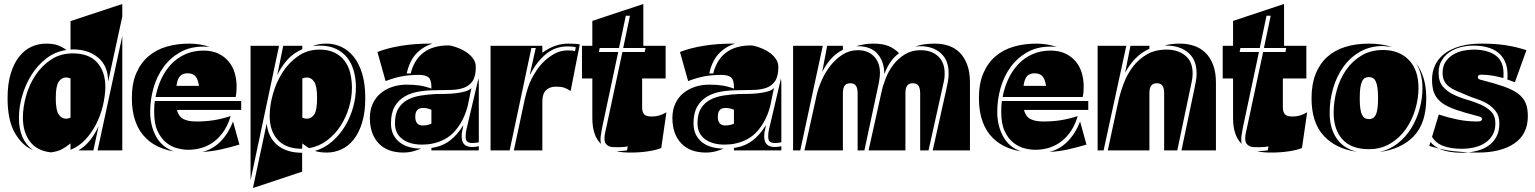

<svg xmlns="http://www.w3.org/2000/svg" viewBox="-20 -755 7708 964"><path d="M509 -317Q508 -272 496.5 -224Q485 -176 463 -132.5Q441 -89 409 -54.5Q377 -20 334 -3V-35Q312 -17 290.5 -5.5Q269 6 235 10Q165 2 130 -45Q95 -92 95 -164Q95 -217 111 -274Q127 -331 159 -378.5Q191 -426 237.5 -456.5Q284 -487 346 -487Q427 -487 468 -441Q509 -395 509 -317ZM334 -649 594 -735V-672L523 -345Q523 -423 473.5 -465Q424 -507 346 -507Q343 -507 340 -506.5Q337 -506 334 -506ZM138 -5Q87 -29 52.5 -91.5Q18 -154 18 -262Q18 -334 34 -386Q50 -438 77 -471.5Q104 -505 138.5 -520.5Q173 -536 211 -536Q248 -536 270.5 -527.5Q293 -519 314 -504Q257 -496 212.5 -461.5Q168 -427 137.5 -378Q107 -329 91 -272.5Q75 -216 75 -164Q75 -52 145 -2ZM470 0 594 -574V0ZM334 -361Q324 -366 311 -366Q289 -366 274.5 -344.5Q260 -323 260 -262Q260 -202 274.5 -180.5Q289 -159 311 -159Q324 -159 334 -164ZM475 -122 449 0H374Q409 -21 433.5 -52.5Q458 -84 475 -122Z M761 -268Q770 -316 789.5 -358Q809 -400 839 -432Q869 -464 910 -482.5Q951 -501 1002 -501Q1044 -501 1075 -486.5Q1106 -472 1127 -447.5Q1148 -423 1158 -390Q1168 -357 1168 -321Q1168 -306 1167 -294Q1166 -282 1163 -268ZM1191 -248V-203H868Q877 -170 900.5 -157.5Q924 -145 966 -145Q1011 -145 1050.5 -151Q1090 -157 1138 -172Q1114 -91 1058.5 -47Q1003 -3 924 -3Q900 -3 870.5 -10.5Q841 -18 815 -38.5Q789 -59 771.5 -96Q754 -133 754 -193Q754 -225 757 -248ZM715 -59Q642 -129 642 -262Q642 -336 664.5 -388Q687 -440 726 -473Q765 -506 817.5 -521Q870 -536 930 -536Q984 -536 1035 -519Q1030 -520 1021 -520.5Q1012 -521 1002 -521Q934 -521 884 -492.5Q834 -464 800.5 -417.5Q767 -371 750.5 -312.5Q734 -254 734 -194Q734 -124 763.5 -70Q793 -16 853 5Q768 -9 715 -59ZM1182 -29Q1131 -14 1088 -4.5Q1045 5 996 8Q1050 -6 1089 -46.5Q1128 -87 1150 -145ZM979 -324Q974 -357 961 -372Q948 -387 921 -387Q898 -387 884.5 -373.5Q871 -360 866 -324Z M1747 -313Q1747 -265 1732 -215Q1717 -165 1689.5 -122.5Q1662 -80 1622 -50Q1582 -20 1532 -11Q1524 -16 1515 -22Q1506 -28 1498 -35L1497 -8Q1416 -8 1375 -52.5Q1334 -97 1334 -173Q1334 -225 1350.5 -283.5Q1367 -342 1398.5 -391.5Q1430 -441 1477 -473.5Q1524 -506 1585 -506Q1629 -506 1660 -490.5Q1691 -475 1710.5 -449Q1730 -423 1738.5 -388Q1747 -353 1747 -313ZM1238 -525H1381L1238 150ZM1250 189 1319 -135Q1326 -66 1372 -27Q1418 12 1497 12V107ZM1814 -263Q1814 -191 1798 -139Q1782 -87 1755 -53.5Q1728 -20 1693 -4.5Q1658 11 1621 11Q1588 11 1561 3Q1609 -11 1647.5 -44.5Q1686 -78 1712.5 -122Q1739 -166 1753 -216.5Q1767 -267 1767 -317Q1767 -360 1756.5 -398Q1746 -436 1724 -464.5Q1702 -493 1667.5 -509.5Q1633 -526 1585 -526Q1566 -526 1550 -523Q1575 -536 1621 -536Q1658 -536 1693 -520Q1728 -504 1755 -471Q1782 -438 1798 -386.5Q1814 -335 1814 -263ZM1572 -263Q1572 -323 1557.5 -344.5Q1543 -366 1521 -366Q1510 -366 1498 -361V-164Q1510 -159 1521 -159Q1543 -159 1557.5 -180Q1572 -201 1572 -263ZM1498 -525V-508Q1453 -489 1422.5 -454.5Q1392 -420 1372 -378L1402 -525Z M2042 -386Q2059 -455 2106.5 -491Q2154 -527 2232 -527L2247 -525Q2267 -520 2288.5 -511Q2310 -502 2328 -488.5Q2346 -475 2357.5 -457.5Q2369 -440 2369 -419Q2369 -371 2352 -347Q2335 -323 2307 -313.5Q2279 -304 2242.5 -303.5Q2206 -303 2167 -302Q2125 -302 2084.5 -295.5Q2044 -289 2012.5 -271Q1981 -253 1962 -220.5Q1943 -188 1943 -136Q1943 -102 1955.5 -78Q1968 -54 1989 -38.5Q2010 -23 2037.5 -16Q2065 -9 2095 -9L2076 -2Q2041 11 2006 11Q1925 11 1881 -35.5Q1837 -82 1837 -163Q1837 -203 1851.5 -234.5Q1866 -266 1891.5 -287Q1917 -308 1950.5 -319Q1984 -330 2022 -330Q2060 -330 2088.5 -325.5Q2117 -321 2146 -310V-318Q2146 -354 2131.5 -366.5Q2117 -379 2083 -379Q2039 -379 2001.5 -372.5Q1964 -366 1916 -348L1875 -494Q1926 -514 1993.5 -525Q2061 -536 2136 -536H2152Q2103 -521 2069.5 -485Q2036 -449 2022 -386ZM2328 -222Q2309 -149 2265 -98Q2221 -47 2146 -33L2142 -32Q2119 -29 2096 -29Q2069 -29 2045 -35.5Q2021 -42 2002.5 -55Q1984 -68 1973.5 -88Q1963 -108 1963 -136Q1963 -183 1981 -211.5Q1999 -240 2028.5 -255Q2058 -270 2094.5 -275.5Q2131 -281 2168 -283Q2190 -283 2217 -283.5Q2244 -284 2269.5 -287Q2295 -290 2316 -296Q2337 -302 2347 -313ZM2384 -328V-41Q2372 -37 2349 -37Q2337 -37 2327.5 -43Q2318 -49 2318 -70Q2318 -81 2319 -88.5Q2320 -96 2322 -105L2381 -356Q2381 -358 2381.5 -359.5Q2382 -361 2382 -363Q2383 -355 2383.5 -346Q2384 -337 2384 -328ZM2146 0V-12Q2200 -20 2238 -48.5Q2276 -77 2306 -126Q2305 -113 2301.5 -101.5Q2298 -90 2298 -70Q2298 -17 2350 -17Q2371 -17 2384 -21V0ZM2146 -204Q2125 -213 2103 -213Q2065 -213 2065 -169Q2065 -125 2103 -125Q2125 -125 2146 -134Z M2560 0 2615 -258Q2623 -291 2631 -315.5Q2639 -340 2650 -361Q2658 -377 2674 -401.5Q2690 -426 2713 -448Q2736 -470 2765.5 -486Q2795 -502 2831 -502Q2856 -502 2867 -498L2871 -518Q2856 -522 2830 -522Q2767 -522 2720.5 -483Q2674 -444 2643 -383L2641 -385L2670 -514H2648L2539 0H2443V-525H2703V-490Q2765 -536 2833 -536Q2874 -536 2891 -532L2845 -298Q2830 -309 2813.5 -314.5Q2797 -320 2771 -320Q2740 -320 2721.5 -302Q2703 -284 2703 -246V0Z M3088 -514H2991L2987 -494H3084L3003 -113Q3001 -98 2998 -83.5Q2995 -69 2995 -54Q2995 -41 2998 -32Q2954 -73 2954 -163V-361H2902V-525H2954V-650L3210 -735V-525H3322V-361H3204V-216Q3204 -193 3214 -181.5Q3224 -170 3252 -170Q3273 -170 3289.5 -175Q3306 -180 3326 -191L3300 -12Q3277 -2 3235.5 4.5Q3194 11 3146 11Q3126 11 3108.5 9.5Q3091 8 3075 4Q3089 4 3101.5 3Q3114 2 3128 0L3132 -20Q3115 -16 3084 -16H3079Q3068 -16 3056.5 -16.5Q3045 -17 3036 -21.5Q3027 -26 3021 -34.5Q3015 -43 3015 -60Q3015 -75 3018.5 -90Q3022 -105 3025 -119L3105 -494H3217L3221 -514H3109L3143 -676H3122Z M3561 -386Q3578 -455 3625.5 -491Q3673 -527 3751 -527L3766 -525Q3786 -520 3807.5 -511Q3829 -502 3847 -488.5Q3865 -475 3876.5 -457.5Q3888 -440 3888 -419Q3888 -371 3871 -347Q3854 -323 3826 -313.5Q3798 -304 3761.5 -303.5Q3725 -303 3686 -302Q3644 -302 3603.5 -295.5Q3563 -289 3531.5 -271Q3500 -253 3481 -220.5Q3462 -188 3462 -136Q3462 -102 3474.5 -78Q3487 -54 3508 -38.5Q3529 -23 3556.5 -16Q3584 -9 3614 -9L3595 -2Q3560 11 3525 11Q3444 11 3400 -35.5Q3356 -82 3356 -163Q3356 -203 3370.5 -234.5Q3385 -266 3410.5 -287Q3436 -308 3469.5 -319Q3503 -330 3541 -330Q3579 -330 3607.5 -325.5Q3636 -321 3665 -310V-318Q3665 -354 3650.5 -366.5Q3636 -379 3602 -379Q3558 -379 3520.5 -372.5Q3483 -366 3435 -348L3394 -494Q3445 -514 3512.5 -525Q3580 -536 3655 -536H3671Q3622 -521 3588.5 -485Q3555 -449 3541 -386ZM3847 -222Q3828 -149 3784 -98Q3740 -47 3665 -33L3661 -32Q3638 -29 3615 -29Q3588 -29 3564 -35.5Q3540 -42 3521.5 -55Q3503 -68 3492.5 -88Q3482 -108 3482 -136Q3482 -183 3500 -211.5Q3518 -240 3547.5 -255Q3577 -270 3613.5 -275.5Q3650 -281 3687 -283Q3709 -283 3736 -283.5Q3763 -284 3788.5 -287Q3814 -290 3835 -296Q3856 -302 3866 -313ZM3903 -328V-41Q3891 -37 3868 -37Q3856 -37 3846.5 -43Q3837 -49 3837 -70Q3837 -81 3838 -88.5Q3839 -96 3841 -105L3900 -356Q3900 -358 3900.5 -359.5Q3901 -361 3901 -363Q3902 -355 3902.5 -346Q3903 -337 3903 -328ZM3665 0V-12Q3719 -20 3757 -48.5Q3795 -77 3825 -126Q3824 -113 3820.5 -101.5Q3817 -90 3817 -70Q3817 -17 3869 -17Q3890 -17 3903 -21V0ZM3665 -204Q3644 -213 3622 -213Q3584 -213 3584 -169Q3584 -125 3622 -125Q3644 -125 3665 -134Z M4600 0V-287Q4600 -312 4591.5 -324.5Q4583 -337 4563 -337Q4543 -337 4534.5 -324.5Q4526 -312 4526 -287V0H4341L4405 -289Q4412 -323 4426.5 -360.5Q4441 -398 4465 -429.5Q4489 -461 4523 -482Q4557 -503 4601 -503Q4658 -503 4690.5 -472Q4723 -441 4723 -387Q4723 -367 4720.5 -354Q4718 -341 4714 -324L4642 0ZM4286 -287Q4286 -312 4277.5 -324.5Q4269 -337 4249 -337Q4229 -337 4220.5 -324.5Q4212 -312 4212 -287V0H4019L4080 -276Q4088 -313 4106 -353Q4124 -393 4150.5 -426.5Q4177 -460 4211.5 -481.5Q4246 -503 4287 -503Q4338 -503 4368 -472Q4398 -441 4398 -390Q4398 -377 4396.5 -365Q4395 -353 4393 -341L4320 0H4286ZM4580 -523Q4618 -536 4674 -536Q4711 -536 4743.5 -525Q4776 -514 4799.5 -490Q4823 -466 4836.5 -429Q4850 -392 4850 -341V0H4663L4731 -305Q4736 -326 4739.5 -346.5Q4743 -367 4743 -387Q4743 -453 4703.5 -488Q4664 -523 4601 -523Q4594 -523 4587.5 -522.5Q4581 -522 4575 -521Q4580 -523 4580 -523ZM3962 -525H4111L3998 0H3962ZM4318 -532Q4335 -536 4365 -536Q4410 -536 4439.5 -524.5Q4469 -513 4494 -488Q4468 -469 4449.5 -441.5Q4431 -414 4420 -382Q4420 -445 4386.5 -484Q4353 -523 4287 -523H4279Q4297 -529 4318 -532ZM4212 -525V-505Q4177 -488 4151 -458Q4125 -428 4108 -393L4133 -525Z M5014 -268Q5023 -316 5042.5 -358Q5062 -400 5092 -432Q5122 -464 5163 -482.5Q5204 -501 5255 -501Q5297 -501 5328 -486.5Q5359 -472 5380 -447.5Q5401 -423 5411 -390Q5421 -357 5421 -321Q5421 -306 5420 -294Q5419 -282 5416 -268ZM5444 -248V-203H5121Q5130 -170 5153.5 -157.5Q5177 -145 5219 -145Q5264 -145 5303.5 -151Q5343 -157 5391 -172Q5367 -91 5311.5 -47Q5256 -3 5177 -3Q5153 -3 5123.5 -10.5Q5094 -18 5068 -38.5Q5042 -59 5024.5 -96Q5007 -133 5007 -193Q5007 -225 5010 -248ZM4968 -59Q4895 -129 4895 -262Q4895 -336 4917.5 -388Q4940 -440 4979 -473Q5018 -506 5070.5 -521Q5123 -536 5183 -536Q5237 -536 5288 -519Q5283 -520 5274 -520.5Q5265 -521 5255 -521Q5187 -521 5137 -492.5Q5087 -464 5053.5 -417.5Q5020 -371 5003.5 -312.5Q4987 -254 4987 -194Q4987 -124 5016.5 -70Q5046 -16 5106 5Q5021 -9 4968 -59ZM5435 -29Q5384 -14 5341 -4.5Q5298 5 5249 8Q5303 -6 5342 -46.5Q5381 -87 5403 -145ZM5232 -324Q5227 -357 5214 -372Q5201 -387 5174 -387Q5151 -387 5137.5 -373.5Q5124 -360 5119 -324Z M5825 0V-287Q5825 -312 5816.5 -324.5Q5808 -337 5788 -337Q5768 -337 5759.5 -324.5Q5751 -312 5751 -287V0H5542L5593 -237Q5603 -285 5621 -333.5Q5639 -382 5668 -420Q5697 -458 5738.5 -482Q5780 -506 5837 -506Q5894 -506 5931 -476Q5968 -446 5968 -386Q5968 -367 5964 -348Q5960 -329 5956 -310L5891 0ZM5976 -305Q5980 -325 5984 -345.5Q5988 -366 5988 -386Q5988 -455 5946 -490.5Q5904 -526 5837 -526H5827Q5842 -531 5861.5 -533.5Q5881 -536 5904 -536Q5942 -536 5975 -525Q6008 -514 6032.5 -490Q6057 -466 6071 -429Q6085 -392 6085 -341V0H5912ZM5521 0H5491V-525H5635ZM5629 -390 5656 -525H5751V-510Q5712 -493 5682 -462.5Q5652 -432 5629 -390Z M6305 -514H6208L6204 -494H6301L6220 -113Q6218 -98 6215 -83.5Q6212 -69 6212 -54Q6212 -41 6215 -32Q6171 -73 6171 -163V-361H6119V-525H6171V-650L6427 -735V-525H6539V-361H6421V-216Q6421 -193 6431 -181.5Q6441 -170 6469 -170Q6490 -170 6506.5 -175Q6523 -180 6543 -191L6517 -12Q6494 -2 6452.5 4.5Q6411 11 6363 11Q6343 11 6325.5 9.5Q6308 8 6292 4Q6306 4 6318.5 3Q6331 2 6345 0L6349 -20Q6332 -16 6301 -16H6296Q6285 -16 6273.5 -16.5Q6262 -17 6253 -21.5Q6244 -26 6238 -34.5Q6232 -43 6232 -60Q6232 -75 6235.5 -90Q6239 -105 6242 -119L6322 -494H6434L6438 -514H6326L6360 -676H6339Z M6676 -189Q6676 -245 6691.5 -301.5Q6707 -358 6738 -403Q6769 -448 6815.5 -476Q6862 -504 6924 -504Q7005 -504 7053.5 -454Q7102 -404 7102 -313Q7102 -261 7086 -206.5Q7070 -152 7039 -107.5Q7008 -63 6961 -34.5Q6914 -6 6853 -6Q6765 -6 6720.5 -55Q6676 -104 6676 -189ZM6656 -189Q6656 -111 6691 -60Q6726 -9 6793 7Q6688 -7 6626.5 -73Q6565 -139 6565 -262Q6565 -332 6585.5 -383.5Q6606 -435 6643.5 -469Q6681 -503 6734.5 -519.5Q6788 -536 6853 -536Q6886 -536 6914.5 -531.5Q6943 -527 6971 -519Q6960 -521 6948 -521.5Q6936 -522 6924 -524Q6859 -524 6809 -495.5Q6759 -467 6725 -419.5Q6691 -372 6673.5 -312Q6656 -252 6656 -189ZM6899 -262Q6899 -294 6896 -314.5Q6893 -335 6887 -347Q6881 -359 6872.5 -363.5Q6864 -368 6853 -368Q6842 -368 6833.5 -363.5Q6825 -359 6819 -347Q6813 -335 6810 -314.5Q6807 -294 6807 -262Q6807 -230 6810 -209.5Q6813 -189 6819 -177.5Q6825 -166 6833.5 -161.5Q6842 -157 6853 -157Q6864 -157 6872.5 -161.5Q6881 -166 6887 -177.5Q6893 -189 6896 -209.5Q6899 -230 6899 -262ZM7141 -262Q7141 -137 7078.5 -71.5Q7016 -6 6906 8Q6959 -4 6999.5 -36.5Q7040 -69 7067 -113.5Q7094 -158 7108 -210Q7122 -262 7122 -313Q7122 -386 7089 -439Q7114 -406 7127.5 -362.5Q7141 -319 7141 -262Z M7651 -172Q7651 -81 7583.5 -35Q7516 11 7401 11Q7388 11 7375.5 11Q7363 11 7352 10Q7383 7 7411.5 -2.5Q7440 -12 7461.5 -29.5Q7483 -47 7495.5 -73Q7508 -99 7508 -135Q7508 -172 7491 -195Q7474 -218 7449.5 -233Q7425 -248 7396 -257.5Q7367 -267 7342 -278L7330 -283Q7309 -292 7290 -300Q7271 -308 7256 -319.5Q7241 -331 7232 -347.5Q7223 -364 7223 -389Q7223 -422 7237.5 -444Q7252 -466 7274.5 -480Q7297 -494 7324.5 -500Q7352 -506 7378 -506Q7447 -506 7488 -477.5Q7529 -449 7529 -386Q7529 -381 7529 -375Q7529 -369 7528 -363Q7499 -371 7472.5 -375.5Q7446 -380 7417 -380Q7400 -380 7400 -368Q7400 -361 7405 -358Q7410 -355 7420 -353Q7487 -336 7532 -320Q7577 -304 7603 -284Q7629 -264 7640 -237.5Q7651 -211 7651 -172ZM7204 -180Q7249 -165 7297.5 -155Q7346 -145 7397 -145Q7411 -145 7416 -148.5Q7421 -152 7421 -157Q7421 -163 7416.5 -166Q7412 -169 7400 -172Q7333 -189 7288.5 -204.5Q7244 -220 7218 -240Q7192 -260 7181 -287Q7170 -314 7170 -355Q7170 -395 7185.5 -428Q7201 -461 7232 -485Q7263 -509 7309.5 -522.5Q7356 -536 7419 -536Q7487 -536 7539.5 -528Q7592 -520 7644 -503L7586 -342L7548 -356Q7549 -362 7549 -368Q7549 -374 7549 -380Q7549 -419 7536 -447Q7523 -475 7500 -492.5Q7477 -510 7445.5 -518Q7414 -526 7378 -526Q7345 -526 7313.5 -518Q7282 -510 7257.5 -493Q7233 -476 7218 -450.5Q7203 -425 7203 -389Q7203 -346 7224 -321Q7245 -296 7277 -280.5Q7309 -265 7345.5 -254.5Q7382 -244 7414 -230Q7446 -216 7467 -194.5Q7488 -173 7488 -135Q7488 -100 7473 -75.5Q7458 -51 7434 -36Q7410 -21 7380 -14.5Q7350 -8 7319 -8Q7265 -8 7227 -22Q7189 -36 7170 -68ZM7352 10Q7344 11 7335.5 11.5Q7327 12 7319 12Q7287 12 7258 7Q7229 2 7205 -9L7219 -6Q7249 1 7277.5 4Q7306 7 7335 9ZM7156 -22 7162 -42Q7179 -22 7205 -9Z"/></svg>

Font: J.M. Nexus Grotesque
Style: Regular
Weight: 900
Designer: deFharo
Foundry: deFharo
Version: Version 3.003